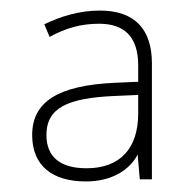

<svg xmlns="http://www.w3.org/2000/svg" viewBox="-20 -742 362 364"><path d="M169 -722C131 -722 95 -711 64 -696L74 -672C105 -689 134 -697 168 -697C215 -697 242 -673 242 -618V-587L197 -585C90 -580 41 -549 41 -486C41 -427 80 -398 143 -398C192 -398 226 -420 241 -449L245 -402H268V-622C268 -686 236 -722 169 -722ZM196 -560 242 -562V-527C242 -462 209 -423 144 -423C95 -423 68 -444 68 -486C68 -538 109 -556 196 -560Z"/></svg>

Font: Noto Sans Gujarati UI Thin
Style: Regular
Weight: 100
Designer: Jelle Bosma - Monotype Design Team, Universal Thirst
Foundry: Monotype Imaging Inc.
Version: Version 2.106